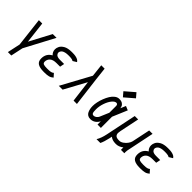

<svg xmlns="http://www.w3.org/2000/svg" viewBox="91 -1779 2967 2967"><g transform="rotate(45 1574.5 -295.5)"><path d="M131.8 187.5 177.2 -23.9 121.6 -500H195.3L236.8 -145L425.3 -500H507.8L249.5 -13.2L206.5 187.5Z M934.6 -420.4Q928.2 -428.7 904.8 -433.8Q881.3 -439 848.1 -439H826.7Q791.5 -439 764.9 -432.4Q738.3 -425.8 724.4 -416.7Q710.4 -407.7 701.7 -395.8Q692.9 -383.8 690.7 -375Q688.5 -366.2 688.5 -358.4Q688.5 -349.1 692.4 -339.6Q696.3 -330.1 705.8 -319.8Q715.3 -309.6 735.6 -303.2Q755.9 -296.9 784.2 -296.9H876.5L861.8 -223.6H784.2Q708.5 -223.6 673.3 -191.2Q638.2 -158.7 638.2 -109.4Q638.2 -96.2 644.5 -85.2Q650.9 -74.2 661.6 -70.3Q685.1 -61 733.4 -61H754.9Q798.8 -61 822 -66.9Q845.2 -72.8 861.8 -87.9L910.6 -33.2Q880.4 -5.9 844.2 3.2Q808.1 12.2 754.9 12.2H733.4Q650.9 12.2 607.9 -15.1Q564.9 -42.5 564.9 -107.4Q564.9 -215.3 656.7 -265.6Q615.2 -303.2 615.2 -358.4Q615.2 -373.5 619.1 -389.2Q623 -404.8 631.8 -422.6Q640.6 -440.4 657.2 -456.1Q673.8 -471.7 696 -484.6Q718.3 -497.6 752 -504.9Q785.6 -512.2 826.7 -512.2H848.1Q865.7 -512.2 881.1 -511Q896.5 -509.8 908.4 -507.8Q920.4 -505.9 931.2 -502.7Q941.9 -499.5 949.2 -496.8Q956.5 -494.1 963.9 -489.7Q971.2 -485.4 975.1 -482.7Q979 -480 983.4 -475.3Q987.8 -470.7 989.5 -468.8Q991.2 -466.8 993.9 -462.9Q996.6 -459 997.1 -458.5Z M1056.6 0 1319.3 -483.4 1296.4 -688.5H1370.1L1393.6 -480L1453.1 0H1379.9L1335 -358.4L1140.1 0Z M1883.3 -574.7 1821.3 -647 1975.1 -779.3 2037.1 -707ZM1719.7 -150.9Q1719.7 -92.3 1729.2 -73Q1738.8 -53.7 1762.2 -53.7Q1787.6 -53.7 1809.1 -71Q1830.6 -88.4 1838.9 -107.4L1903.3 -258.3V-406.2Q1903.3 -424.3 1894.8 -434.6Q1886.2 -444.8 1872.1 -444.8Q1837.9 -444.8 1802 -399.9Q1766.1 -355 1742.9 -285.6Q1719.7 -216.3 1719.7 -150.9ZM1646.5 -150.9Q1646.5 -189 1656.2 -236.8Q1666 -284.7 1685.3 -334.2Q1704.6 -383.8 1729.7 -425.3Q1754.9 -466.8 1789.6 -492.9Q1824.2 -519 1860.8 -519Q1884.3 -519 1903.1 -514.4Q1921.9 -509.8 1933.6 -500.7Q1945.3 -491.7 1953.1 -483.2Q1960.9 -474.6 1965.3 -462.2Q1969.7 -449.7 1971.2 -443.1Q1972.7 -436.5 1974.1 -426.8L2011.2 -514.2L2078.6 -485.8L1976.1 -243.7L1976.6 0H1903.3V-72.3Q1882.8 -29.8 1846.4 -5.1Q1810.1 19.5 1762.2 19.5Q1729 19.5 1705.3 4.4Q1681.6 -10.7 1669.4 -36.9Q1657.2 -63 1651.9 -90.8Q1646.5 -118.7 1646.5 -150.9Z M2435.5 -32.7Q2377.4 12.2 2318.4 12.2H2308.1Q2235.8 12.2 2192.9 -24.4L2183.6 19.5Q2163.1 113.8 2135.3 170.4H2051.8Q2091.8 105.5 2112.3 4.9L2216.8 -500H2291.5L2225.1 -180.2Q2219.2 -150.9 2219.2 -133.3Q2219.2 -98.1 2239.5 -79.6Q2259.8 -61 2308.1 -61H2318.4Q2350.1 -61 2384.3 -85Q2418.5 -108.9 2441.2 -141.4Q2463.9 -173.8 2469.7 -201.2L2532.2 -500H2606.4L2511.7 -40.5Q2508.8 -26.4 2508.8 -3.9Q2508.8 10.7 2509.8 20.5H2435.5V-3.9Q2435.5 -5.9 2435.3 -11.2Q2435.1 -16.6 2435.1 -22Q2435.1 -27.3 2435.5 -32.7Z M3034.2 -420.4Q3027.8 -428.7 3004.4 -433.8Q2981 -439 2947.8 -439H2926.3Q2891.1 -439 2864.5 -432.4Q2837.9 -425.8 2824 -416.7Q2810.1 -407.7 2801.3 -395.8Q2792.5 -383.8 2790.3 -375Q2788.1 -366.2 2788.1 -358.4Q2788.1 -349.1 2792 -339.6Q2795.9 -330.1 2805.4 -319.8Q2814.9 -309.6 2835.2 -303.2Q2855.5 -296.9 2883.8 -296.9H2976.1L2961.4 -223.6H2883.8Q2808.1 -223.6 2772.9 -191.2Q2737.8 -158.7 2737.8 -109.4Q2737.8 -96.2 2744.1 -85.2Q2750.5 -74.2 2761.2 -70.3Q2784.7 -61 2833 -61H2854.5Q2898.4 -61 2921.6 -66.9Q2944.8 -72.8 2961.4 -87.9L3010.3 -33.2Q2980 -5.9 2943.8 3.2Q2907.7 12.2 2854.5 12.2H2833Q2750.5 12.2 2707.5 -15.1Q2664.6 -42.5 2664.6 -107.4Q2664.6 -215.3 2756.3 -265.6Q2714.8 -303.2 2714.8 -358.4Q2714.8 -373.5 2718.8 -389.2Q2722.7 -404.8 2731.4 -422.6Q2740.2 -440.4 2756.8 -456.1Q2773.4 -471.7 2795.7 -484.6Q2817.9 -497.6 2851.6 -504.9Q2885.3 -512.2 2926.3 -512.2H2947.8Q2965.3 -512.2 2980.7 -511Q2996.1 -509.8 3008.1 -507.8Q3020 -505.9 3030.8 -502.7Q3041.5 -499.5 3048.8 -496.8Q3056.2 -494.1 3063.5 -489.7Q3070.8 -485.4 3074.7 -482.7Q3078.6 -480 3083 -475.3Q3087.4 -470.7 3089.1 -468.8Q3090.8 -466.8 3093.5 -462.9Q3096.2 -459 3096.7 -458.5Z"/></g></svg>

Font: Anka/Coder Condensed
Style: Italic
Weight: 400
Width: 4
Italic angle: -12°
Monospace: yes
Version: Version 001.100